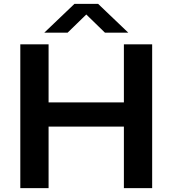

<svg xmlns="http://www.w3.org/2000/svg" viewBox="-20 -968 888 988"><path d="M84.5 0V-740H230V-441H617.5V-740H763V0H617.5V-316.5H230V0ZM208 -800 363 -948H485L640 -800H520L409.5 -907.5H438.5L328 -800Z"/></svg>

Font: Encode Sans SC Expanded SemiBold
Style: Regular
Weight: 600
Width: 7
Designer: Multiple Designers
Foundry: Impallari Type
Version: Version 3.002